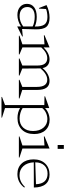

<svg xmlns="http://www.w3.org/2000/svg" viewBox="839 -1489 886 2604"><g transform="rotate(90 1282.0 -187.0)"><path d="M32.2 -109.9Q32.2 -171.4 78.4 -206.8Q124.5 -242.2 209 -242.2Q283.7 -242.2 339.8 -215.8Q341.8 -308.1 312 -347.7Q282.2 -387.2 210.9 -387.2Q181.2 -387.2 150.1 -381.8Q119.1 -376.5 102.1 -368.2L97.2 -273.9L88.9 -272L48.8 -375Q129.4 -416 222.2 -416Q308.6 -416 345 -371.6Q381.3 -327.1 377.9 -222.2L373 -43L473.1 -53.2L475.1 -44.9L338.9 22.9V-28.8Q305.2 -5.9 264.2 7.1Q223.1 20 184.1 20Q114.7 20 73.5 -16.1Q32.2 -52.2 32.2 -109.9ZM75.2 -116.2Q75.2 -65.9 108.2 -37.8Q141.1 -9.8 201.2 -9.8Q270 -9.8 338.9 -58.1V-187Q317.9 -199.2 281.2 -207Q244.6 -214.8 206.1 -214.8Q142.6 -214.8 108.9 -189.2Q75.2 -163.6 75.2 -116.2Z M907.7 -293.9 909.7 -45.9 1005.4 -7.8 1003.4 0H774.4L772.5 -7.8L868.7 -46.9V-252.9Q868.7 -384.8 768.6 -384.8Q694.8 -384.8 622.6 -303.2V-47.9L719.2 -7.8L717.3 0H465.3L463.4 -7.8L581.5 -47.9V-347.2L459.5 -338.9L457.5 -347.2L622.6 -416V-335Q703.6 -416 785.6 -416Q834.5 -416 865.2 -390.9Q896 -365.7 903.3 -320.8Q940.9 -366.7 986.6 -391.4Q1032.2 -416 1078.6 -416Q1139.6 -416 1169.7 -374Q1199.7 -332 1199.7 -246.1V-45.9L1316.4 -7.8L1314.5 0H1063.5L1061.5 -7.8L1158.7 -46.9V-244.1Q1158.7 -384.8 1060.5 -384.8Q985.8 -384.8 907.7 -293.9Z M1445.8 -50.8Q1473.1 -31.7 1511.5 -20.8Q1549.8 -9.8 1587.9 -9.8Q1665.5 -9.8 1711.2 -58.6Q1756.8 -107.4 1756.8 -191.9Q1756.8 -279.8 1711.9 -333Q1667 -386.2 1595.2 -386.2Q1552.2 -386.2 1512.5 -368.2Q1472.7 -350.1 1445.8 -316.9ZM1285.2 -355 1445.8 -412.1V-355Q1476.6 -384.3 1518.6 -400.6Q1560.5 -417 1606 -417Q1692.9 -417 1745.4 -360.6Q1797.9 -304.2 1797.9 -208Q1797.9 -100.6 1738.5 -40.8Q1679.2 19 1581.1 19Q1503.9 19 1445.8 -16.1V188L1576.2 229L1574.2 235.8H1295.9L1293.9 229L1404.8 188V-345.2L1288.1 -347.2Z M1994.1 -47.9 2117.2 -7.8 2115.2 0H1832L1830.1 -7.8L1953.1 -47.9V-347.2L1831.1 -338.9L1829.1 -347.2L1994.1 -416ZM1946.3 -525.9V-609.9H1999V-525.9Z M2478.5 -231.9Q2475.6 -309.6 2439 -349.4Q2402.3 -389.2 2335.4 -389.2Q2264.6 -389.2 2223.4 -344.7Q2182.1 -300.3 2181.6 -222.2ZM2141.6 -199.2Q2141.6 -297.9 2198 -356.9Q2254.4 -416 2347.7 -416Q2432.1 -416 2477.1 -362.5Q2522 -309.1 2523.4 -203.1L2181.6 -202.1Q2185.5 -114.3 2232.7 -61.5Q2279.8 -8.8 2356.4 -8.8Q2444.3 -8.8 2513.7 -81.1L2524.4 -73.2Q2454.1 20 2340.3 20Q2249.5 20 2195.6 -39.8Q2141.6 -99.6 2141.6 -199.2Z"/></g></svg>

Font: Halibut Thin
Style: Regular
Weight: 250
Designer: Matteo Maggi
Foundry: Collletttivo
Version: Version 3.080 | FøM Fix